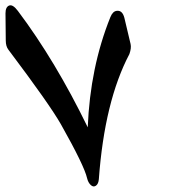

<svg xmlns="http://www.w3.org/2000/svg" viewBox="-33 -581 639 709"><path d="M332 80.6Q330.6 98.1 321.3 104.7Q312 111.3 302.2 102.3Q292.5 93.3 288.6 77.1Q278.3 31.2 191.9 -122.1Q149.9 -195.8 -2 -397.5Q-11.7 -410.2 -11.7 -431.2L-12.7 -531.7Q-12.7 -555.2 0.7 -560.5Q14.2 -565.9 33.2 -540.5Q171.9 -356 291 -110.8Q299.8 -332 374.5 -517.6Q383.3 -539.6 398.4 -541Q418.9 -543.5 426.3 -515.1L449.2 -418.5Q452.6 -403.3 444.8 -381.3Q353 -207 332 80.6Z"/></svg>

Font: Amiri
Style: Bold Slanted
Weight: 700
Italic angle: 9°
Designer: Khaled Hosny
Version: Version 000.107